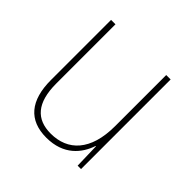

<svg xmlns="http://www.w3.org/2000/svg" viewBox="-143 -659 800 800"><g transform="rotate(45 256.5 -259.0)"><path d="M428 -528H402V-227C402 -82 334 -15 234 -15C150 -15 103 -65 103 -179V-528H77V-174C77 -53 130 10 233 10C335 10 383 -51 403 -111H405L408 0H428Z"/></g></svg>

Font: Noto Sans Georgian SemiCondensed Thin
Style: Regular
Weight: 100
Width: 4
Designer: Monotype Design Team, Akaki Razmadze
Foundry: Google LLC
Version: Version 2.005